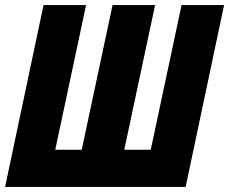

<svg xmlns="http://www.w3.org/2000/svg" viewBox="-25 -734 900 754"><path d="M-5 0H704L855 -714H688L567 -146H463L584 -714H417L296 -146H192L313 -714H146Z"/></svg>

Font: Noto Sans ExtraCondensed Black
Style: Italic
Weight: 900
Width: 2
Italic angle: -12°
Designer: Monotype Design Team
Foundry: Monotype Imaging Inc.
Version: Version 2.013